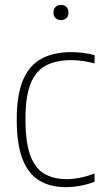

<svg xmlns="http://www.w3.org/2000/svg" viewBox="-20 -763 422 792"><path d="M251.5 9Q187 9 141.8 -18.5Q96.5 -46 72.8 -107.2Q49 -168.5 49 -270Q49 -371.5 74.8 -432.5Q100.5 -493.5 150.8 -520.8Q201 -548 274.5 -548Q297 -548 321.8 -545Q346.5 -542 370 -535.5V-501.5Q344 -508.5 319.5 -511.8Q295 -515 276 -515Q212 -515 169.5 -492.8Q127 -470.5 106 -417.5Q85 -364.5 85 -272Q85 -178.5 104.2 -124.2Q123.5 -70 161.5 -47Q199.5 -24 255.5 -24Q279.5 -24 307.5 -29.2Q335.5 -34.5 370 -47V-13Q310 9 251.5 9ZM231.5 -680Q218 -680 209.2 -688.5Q200.5 -697 200.5 -711Q200.5 -725.5 209.2 -734.2Q218 -743 231.5 -743Q245 -743 253.8 -734.2Q262.5 -725.5 262.5 -711Q262.5 -697 253.8 -688.5Q245 -680 231.5 -680Z"/></svg>

Font: Encode Sans Semi Condensed Thin
Style: Regular
Weight: 100
Width: 4
Designer: Multiple Designers
Foundry: Impallari Type
Version: Version 3.000; ttfautohint (v1.8.3) -l 8 -r 50 -G 200 -x 14 